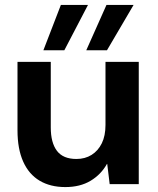

<svg xmlns="http://www.w3.org/2000/svg" viewBox="-20 -747 642 779"><path d="M245 12Q184 12 140.5 -14Q97 -40 74 -91.5Q51 -143 51 -218V-496H186V-230Q186 -168 211 -135Q236 -102 290 -102Q325 -102 351.5 -118.5Q378 -135 393 -165.5Q408 -196 408 -240V-496H543V0H425L415 -82H414Q390 -39 347.5 -13.5Q305 12 245 12ZM330 -543 412 -727H522L414 -543ZM156 -543 227 -727H337L241 -543Z"/></svg>

Font: DM Sans 28pt
Style: Bold
Weight: 700
Version: Version 4.004;gftools[0.9.30]